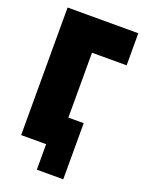

<svg xmlns="http://www.w3.org/2000/svg" viewBox="-156 -775 748 990"><g transform="rotate(20 218.0 -280.0)"><path d="M38 0V-700H426V-524H236V-168H320V140H175V0Z"/></g></svg>

Font: Tektur SemiCondensed ExtraBold
Style: Regular
Weight: 800
Width: 4
Designer: Adam Jagosz
Foundry: Adam Jagosz
Version: Version 1.005;gftools[0.9.30]